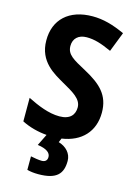

<svg xmlns="http://www.w3.org/2000/svg" viewBox="-141 -797 785 1111"><g transform="rotate(15 252.0 -242.0)"><path d="M348 122C348 77 315 43 270 30L280 6C397 -11 467 -86 467 -199C467 -304 409 -357 309 -411C229 -454 191 -474 191 -526C191 -569 220 -598 270 -598C317 -598 358 -585 420 -557L466 -675C394 -708 335 -724 272 -724C131 -724 47 -645 48 -520C48 -392 147 -343 203 -310C272 -271 324 -243 324 -192C324 -149 299 -115 234 -115C170 -115 103 -143 41 -174V-33C86 -10 139 4 191 8L157 77C214 85 235 105 235 129C235 152 220 160 202 160C184 160 155 155 136 151V232C155 237 176 240 203 240C314 240 348 198 348 122Z"/></g></svg>

Font: Noto Sans Telugu SemiCondensed
Style: Bold
Weight: 700
Width: 4
Designer: Jelle Bosma - Monotype Design Team
Foundry: Monotype Imaging Inc.
Version: Version 2.005